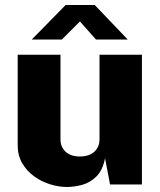

<svg xmlns="http://www.w3.org/2000/svg" viewBox="-20 -735 636 765"><path d="M246.5 10Q213 10 178.5 -1Q144 -12 115 -33.2Q86 -54.5 68.2 -85.2Q50.5 -116 50.5 -156V-517H221V-179Q221 -150 241 -130.8Q261 -111.5 298.5 -111.5Q334.5 -111.5 355.5 -130.2Q376.5 -149 376.5 -180V-517H545.5V0H418.5L398.5 -104.5Q389 -56 363.5 -31.2Q338 -6.5 306.2 1.8Q274.5 10 246.5 10ZM362.5 -577.5 298.5 -649.5 226.5 -577.5H106.5L241.5 -715H357.5L489 -577.5Z"/></svg>

Font: Public Sans ExtraBold
Style: Regular
Weight: 800
Designer: The Public Sans Project Authors: Dan O. Williams and USWDS (Libre Franklin designed by Pablo Impallari and Rodrigo Fuenz
Version: Version 1.007